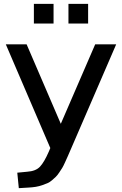

<svg xmlns="http://www.w3.org/2000/svg" viewBox="-20 -766 622 982"><path d="M466.8 -539.1H574.2L342.8 -3.9Q332 21.5 327.1 32.2Q322.3 43 313 63.5Q303.7 84 298.3 92.8Q293 101.6 282.7 116.7Q272.5 131.8 265.1 138.7Q257.8 145.5 246.1 155.8Q234.4 166 222.7 170.9Q210.9 175.8 195.8 181.2Q180.7 186.5 163.1 189.5Q145.5 192.4 125 193.4L76.2 196.3L68.4 117.2L119.1 112.3Q163.1 109.4 184.6 86.4Q206.1 63.5 229.5 9.8L237.3 -8.8L9.8 -539.1H116.2L291 -132.8ZM153.3 -645.5V-746.1H253.9V-645.5ZM330.1 -645.5V-746.1H430.7V-645.5Z"/></svg>

Font: Min Sans Medium
Style: Regular
Weight: 500
Designer: Jinseong-Kim, NotoSansCJK, Nunito
Foundry: Jinseong-Kim
Version: Version 1.400;Glyphs 3.1.2 (3151)